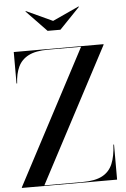

<svg xmlns="http://www.w3.org/2000/svg" viewBox="-63 -1014 694 1058"><g transform="rotate(-5 284.0 -484.5)"><path d="M14.5 0V-3.5L407 -746.5H224Q155.5 -746.5 116 -726Q76.5 -705.5 58.8 -667.5Q41 -629.5 38.5 -576H35V-750H531.5V-746.5L139 -3.5H352Q420.5 -3.5 460 -24.8Q499.5 -46 517 -88.2Q534.5 -130.5 537.5 -194H541V0ZM231 -850 118.5 -967 121 -969 266 -902 412 -969 414.5 -967 302 -850Z"/></g></svg>

Font: Bodoni Moda 48pt Medium
Style: Regular
Weight: 500
Designer: Owen Earl
Foundry: indestructible type
Version: Version 2.005